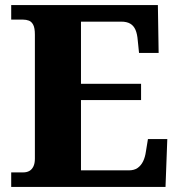

<svg xmlns="http://www.w3.org/2000/svg" viewBox="-20 -734 705 754"><path d="M24 0V-57H71Q85 -57 95 -62.5Q105 -68 111 -80Q117 -92 117 -111V-598Q117 -624 110.5 -636.5Q104 -649 93.5 -653Q83 -657 70 -657H24V-714H600L603 -526H526L521 -575Q519 -601 512 -617Q505 -633 491.5 -641Q478 -649 456 -649H298V-405H534V-341H298V-65H486Q507 -65 520.5 -74.5Q534 -84 542 -100.5Q550 -117 553 -139L561 -188H637L630 0Z"/></svg>

Font: Noto Serif Bengali ExtraBold
Style: Regular
Weight: 800
Designer: Juan Bruce, Universal Thirst, Indian Type Foundry and the Monotype Design Team.
Foundry: Monotype Imaging Inc.
Version: Version 2.003